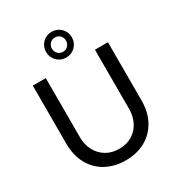

<svg xmlns="http://www.w3.org/2000/svg" viewBox="-218 -1077 1137 1228"><g transform="rotate(-30 350.5 -463.0)"><path d="M351 12Q270 12 207 -22Q144 -56 108.5 -120Q73 -184 73 -271V-700H169V-261Q169 -210 191 -167Q213 -124 254 -98.5Q295 -73 351 -73Q407 -73 448 -98.5Q489 -124 510.5 -167Q532 -210 532 -261V-700H628V-271Q628 -184 592.5 -120Q557 -56 494.5 -22Q432 12 351 12ZM349 -748Q309 -748 281.5 -775.5Q254 -803 254 -843Q254 -883 281.5 -910.5Q309 -938 349 -938Q389 -938 416.5 -910.5Q444 -883 444 -843Q444 -803 416.5 -775.5Q389 -748 349 -748ZM349 -790Q371 -790 386 -805.5Q401 -821 401 -843Q401 -866 386 -881Q371 -896 349 -896Q327 -896 312 -880.5Q297 -865 297 -843Q297 -821 312 -805.5Q327 -790 349 -790Z"/></g></svg>

Font: MuseoModerno Thin
Style: Regular
Weight: 400
Version: Version 1.003